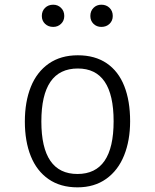

<svg xmlns="http://www.w3.org/2000/svg" viewBox="-20 -782 655 812"><path d="M530.3 -269.2Q530.3 -188.2 504.9 -124.9Q479.5 -61.5 429.2 -25.6Q379 10.3 307.7 10.3Q235.4 10.3 185.4 -24.4Q135.4 -59 110.3 -121.5Q85.1 -184.1 85.1 -268.2Q85.1 -351.8 110.5 -414.9Q135.9 -477.9 186.4 -513.1Q236.9 -548.2 309.2 -548.2Q381.5 -548.2 431.3 -514.4Q481 -480.5 505.6 -417.9Q530.3 -355.4 530.3 -269.2ZM154.9 -268.2Q154.9 -46.2 307.7 -46.2Q460.5 -46.2 460.5 -269.2Q460.5 -492.3 309.2 -492.3Q154.9 -492.3 154.9 -268.2ZM156.9 -714.4Q156.9 -735.4 170.5 -748.7Q184.1 -762.1 205.1 -762.1Q224.6 -762.1 238.2 -748.7Q251.8 -735.4 251.8 -714.4Q251.8 -694.4 238.2 -681.3Q224.6 -668.2 205.1 -668.2Q184.1 -668.2 170.5 -681.3Q156.9 -694.4 156.9 -714.4ZM362.1 -714.4Q362.1 -735.4 375.4 -748.7Q388.7 -762.1 408.7 -762.1Q429.7 -762.1 443.3 -748.7Q456.9 -735.4 456.9 -714.4Q456.9 -694.4 443.3 -681.3Q429.7 -668.2 408.7 -668.2Q388.7 -668.2 375.4 -681.3Q362.1 -694.4 362.1 -714.4Z"/></svg>

Font: Fira Code Fixed Light
Style: Regular
Weight: 300
Monospace: yes
Designer: Carrois Corporate, Edenspiekermann AG, Nikita Prokopov
Foundry: Carrois Corporate, Edenspiekermann AG, Nikita Prokopov
Version: Version 5.002